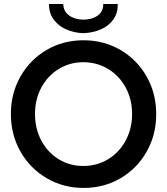

<svg xmlns="http://www.w3.org/2000/svg" viewBox="-20 -928 832 956"><path d="M34.2 -360.4Q34.2 -462.9 81.8 -546.9Q129.4 -630.9 211.9 -679.2Q294.4 -727.5 395.5 -727.5Q497.1 -727.5 579.8 -679.2Q662.6 -630.9 710.2 -546.9Q757.8 -462.9 757.8 -359.4Q757.8 -256.8 710.2 -172.9Q662.6 -88.9 580.1 -40.5Q497.6 7.8 396.5 7.8Q295.9 7.8 212.9 -40.5Q129.9 -88.9 82 -173.1Q34.2 -257.3 34.2 -360.4ZM637.7 -360.4Q637.7 -433.6 605.7 -492.4Q573.7 -551.3 518.1 -584.7Q462.4 -618.2 394.5 -618.2Q327.6 -618.2 272.7 -584.7Q217.8 -551.3 186 -492.4Q154.3 -433.6 154.3 -360.4Q154.3 -287.6 185.5 -228.5Q216.8 -169.4 271.7 -135.5Q326.7 -101.6 394.5 -101.6Q463.4 -101.6 518.8 -135.5Q574.2 -169.4 606 -228.8Q637.7 -288.1 637.7 -360.4ZM223.6 -908.2H294.9Q295.9 -871.1 324.5 -850.8Q353 -830.6 394.5 -830.1Q438.5 -830.6 466.6 -850.6Q494.6 -870.6 494.1 -908.2H566.4Q567.4 -863.8 544.7 -831.5Q522 -799.3 482.7 -782Q443.4 -764.6 394.5 -762.7Q347.7 -764.6 308.8 -782Q270 -799.3 246.8 -831.5Q223.6 -863.8 223.6 -908.2Z"/></svg>

Font: Reddit Sans Vanilla SemiBold
Style: Regular
Weight: 600
Designer: Stephen Hutchings
Foundry: Reddit
Version: Version 1.013